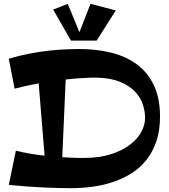

<svg xmlns="http://www.w3.org/2000/svg" viewBox="-20 -966 884 1003"><path d="M815.9 -356.9Q815.9 -284.7 797.1 -228.8Q778.3 -172.9 745.6 -131.3Q712.9 -89.8 668.2 -61.5Q623.5 -33.2 571.5 -15.6Q519.5 2 462.6 9.5Q405.8 17.1 348.1 17.1Q289.1 17.1 207.8 13.4Q126.5 9.8 25.9 0L63 -179.2Q98.1 -169.9 136.7 -163.3Q175.3 -156.7 212.9 -152.8L182.1 -530.8Q151.9 -524.9 120.6 -518.1Q89.4 -511.2 56.2 -502.9L25.9 -659.2Q81.1 -675.8 134.8 -686Q188.5 -696.3 236.3 -701.4Q284.2 -706.5 324 -708.3Q363.8 -710 391.1 -710Q483.4 -710 561.3 -690.7Q639.2 -671.4 695.8 -629.2Q752.4 -586.9 784.2 -519.8Q815.9 -452.6 815.9 -356.9ZM420.9 -141.1Q499.5 -141.1 558.8 -160.2Q618.2 -179.2 658 -209.2Q697.8 -239.3 717.8 -276.1Q737.8 -313 737.8 -349.1Q737.8 -384.8 725.8 -421.1Q713.9 -457.5 685.5 -487.3Q657.2 -517.1 610.6 -537.1Q564 -557.1 495.1 -560.1Q475.1 -561 448.7 -560.1Q426.3 -559.1 394.5 -557.1Q362.8 -555.2 323.2 -550.8L305.2 -145Q330.1 -143.1 351.3 -142.3Q372.6 -141.6 388.2 -141.1Q406.2 -140.6 420.9 -141.1ZM484.9 -753.9H350.6L257.8 -916L334 -945.8L395 -797.9L452.6 -945.8L585 -911.6Z"/></svg>

Font: Peralta
Style: Regular
Weight: 400
Designer: Astigmatic (AOETI)
Foundry: Astigmatic (AOETI)
Version: Version 1.000